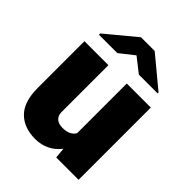

<svg xmlns="http://www.w3.org/2000/svg" viewBox="-214 -867 993 993"><g transform="rotate(45 283.0 -370.5)"><path d="M40 0ZM525.4 -528.3V0H361.8L356.4 -58.1Q331.5 -25.4 296.1 -7.8Q260.7 9.8 217.3 9.8Q134.8 9.8 87.4 -38.1Q40 -85.9 40 -186.5V-528.3H215.3V-185.5Q215.3 -160.2 231 -145.5Q246.6 -130.9 277.3 -130.9Q329.6 -130.9 349.6 -165V-528.3ZM498.5 -605H361.3L282.2 -667L203.6 -605H69.3V-614.3L232.4 -749.5H332.5L498.5 -611.8Z"/></g></svg>

Font: Heebo Black
Style: Regular
Weight: 900
Designer: Oded Ezer
Foundry: Meir Sadan
Version: Version 2.001; ttfautohint (v1.5.14-ce02) -l 8 -r 50 -G 200 